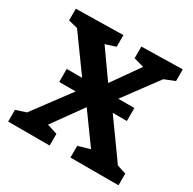

<svg xmlns="http://www.w3.org/2000/svg" viewBox="-156 -862 1023 1020"><g transform="rotate(30 356.0 -352.0)"><path d="M147.7 -397.7H562.7V-318H147.7ZM655.3 -67.7 613 -98 695 -71.7V0H400.3V-71.7L483 -96L486.7 -73.7L324 -298.7L358.7 -299.3L192.7 -68.3L185.7 -99.3L272.7 -71.7V0H18V-71.7L99.7 -98.7L61.3 -66.3L287.3 -370L284 -340L74.3 -630L107.3 -608.3L29.7 -627.3V-699L318.7 -704V-632.3L240.7 -607.7L246.3 -626L390.3 -422.3L361.7 -423L505 -626L512.7 -605L431.7 -627.3V-699L682.7 -704V-632.3L601.3 -599.7L636.3 -630L425 -344.7L431 -380.7Z"/></g></svg>

Font: Bitter Thin
Style: Regular
Weight: 100
Designer: Sol Matas, and Bitter project Authors
Foundry: Sol Matas
Version: Version 2.002